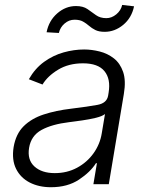

<svg xmlns="http://www.w3.org/2000/svg" viewBox="-20 -756 596 788"><path d="M188.9 12.4Q139.6 12.4 101.9 -6.9Q64.3 -26.3 46 -63Q27.7 -99.8 35.9 -152.3Q45.1 -206.3 77.2 -238.1Q109.4 -269.9 159.4 -286.2Q209.5 -302.6 272.4 -310Q342 -318.5 380.1 -325.6Q418.3 -332.7 423.7 -363.3L425.8 -376.1Q435 -431.8 408.7 -464Q382.5 -496.1 320.7 -496.1Q261.7 -496.1 218.6 -470Q175.4 -443.9 154.5 -409.1L98.4 -430.8Q123.9 -475.5 161.2 -502.3Q198.5 -529.1 241.1 -541Q283.7 -552.9 325.3 -552.9Q356.5 -552.9 389 -544.7Q421.5 -536.6 447.3 -516.5Q473 -496.4 485.3 -460.9Q497.5 -425.4 488.3 -370.4L426.5 0H363.3L377.8 -86.3H373.9Q351.2 -50.1 304.2 -18.8Q257.1 12.4 188.9 12.4ZM204.9 -45.5Q255.3 -45.5 296.3 -67.6Q337.4 -89.8 364 -127.1Q390.6 -164.4 397.7 -209.2L410.9 -288Q400.2 -279.1 373.6 -272.5Q346.9 -266 316.6 -261.7Q286.2 -257.5 263.8 -254.6Q193.2 -246.1 150.4 -222.7Q107.6 -199.2 99.4 -149.5Q91.3 -100.1 121.3 -72.8Q151.3 -45.5 204.9 -45.5ZM221.6 -620.7 171.2 -623.6Q180.4 -670.8 214.8 -701Q249.3 -731.2 291.9 -731.2Q321 -731.2 339 -718.8Q356.9 -706.3 373.9 -693.9Q391 -681.5 416.5 -681.5Q438.2 -681.5 457.2 -697.1Q476.2 -712.7 481.5 -735.8L530.2 -730.1Q520.2 -682.5 485.6 -653.9Q451 -625.4 409.8 -625.4Q386 -625.4 371.3 -632.8Q356.5 -640.3 345.2 -650.2Q333.8 -660.2 320.5 -667.6Q307.2 -675.1 285.9 -675.1Q263.1 -675.1 245 -659.4Q226.9 -643.8 221.6 -620.7Z"/></svg>

Font: Inter UI Light
Style: Italic
Weight: 300
Italic angle: 9.39999°
Designer: Rasmus Andersson
Foundry: rsms
Version: 3.2;8d6f07862